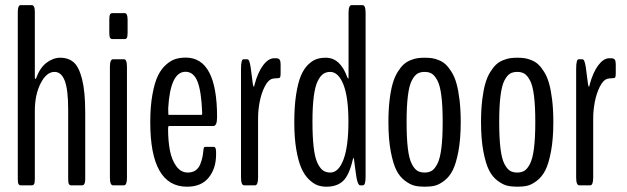

<svg xmlns="http://www.w3.org/2000/svg" viewBox="-20 -722 2443 748"><path d="M61 0Q55.2 0 52.2 -4.9Q49.3 -9.8 49.3 -24.4V-675.8Q49.3 -702.1 61 -702.1H103.5Q115.7 -702.1 115.7 -675.8V-420.4Q115.7 -414.6 117.7 -414.6Q119.1 -414.6 120.6 -417Q135.7 -458.5 161.6 -477.8Q187.5 -497.1 214.4 -497.1Q246.6 -497.1 267.1 -479.2Q287.6 -461.4 299.8 -413.3Q312 -365.2 312 -284.2V-24.4Q312 0 299.8 0H257.3Q251.5 0 248.5 -4.9Q245.6 -9.8 245.6 -24.4V-295.9Q245.6 -372.1 232.4 -407Q219.2 -441.9 192.4 -441.9Q161.1 -441.9 138.4 -397.5Q115.7 -353 115.7 -290.5V-24.4Q115.7 -9.8 112.8 -4.9Q109.9 0 104 0Z M417.5 -569.8Q411.6 -569.8 408.7 -575Q405.8 -580.1 405.8 -594.7V-645.5Q405.8 -660.2 408.7 -665.5Q411.6 -670.9 417.5 -670.9H465.8Q477.1 -670.9 477.1 -645.5V-594.7Q477.1 -580.1 474.4 -575Q471.7 -569.8 465.8 -569.8ZM420.4 0Q408.2 0 408.2 -29.8V-461.9Q408.2 -491.2 420.4 -491.2H462.9Q474.6 -491.2 474.6 -461.9V-29.8Q474.6 0 462.9 0Z M636.7 -274.4H766.6Q767.6 -274.4 767.6 -283.2Q764.6 -365.7 749.5 -404.1Q734.4 -442.4 702.6 -442.4Q643.6 -442.4 635.3 -300.8Q635.3 -274.4 636.7 -274.4ZM821.8 -120.1Q821.8 -65.9 793.2 -30.3Q764.6 5.4 708.5 5.4Q565.4 5.4 565.4 -246.1Q565.4 -308.1 574 -354.7Q582.5 -401.4 595.7 -428Q608.9 -454.6 627.9 -470.9Q647 -487.3 664.8 -492.4Q682.6 -497.6 703.6 -497.6Q825.7 -497.6 825.7 -266.1Q825.7 -231 811 -231H638.2Q634.8 -231 634.8 -220.7Q634.8 -172.4 642.1 -135.3Q649.4 -98.1 667.2 -74Q685.1 -49.8 711.4 -49.8Q729.5 -49.8 741.9 -58.3Q754.4 -66.9 760.5 -83Q766.6 -99.1 768.8 -110.6Q771 -122.1 772.9 -140.1Q773.9 -149.9 779.3 -149.9H812.5Q821.8 -149.9 821.8 -129.9Z M931.2 0Q918.9 0 918.9 -31.2V-453.6Q918.9 -491.2 928.7 -491.2H942.4Q947.8 -491.2 950.7 -484.4Q953.6 -477.5 956.5 -460L965.3 -392.6Q967.3 -384.3 968.8 -384.3Q970.7 -384.3 971.7 -392.6Q984.9 -440.9 1005.1 -467.8Q1025.4 -494.6 1047.4 -495.1H1055.2Q1065.4 -495.1 1069.3 -489.7Q1073.2 -484.4 1073.2 -471.7V-436.5Q1073.2 -424.8 1071.3 -421.1Q1069.3 -417.5 1063.5 -417.5Q1045.4 -416.5 1042.5 -415.5Q1024.9 -411.6 1011.5 -385Q998 -358.4 991.7 -325.4Q985.4 -292.5 985.4 -261.7V-31.2Q985.4 0 973.6 0Z M1337.4 -248.5Q1337.4 -343.3 1317.9 -392.6Q1298.3 -441.9 1266.1 -441.9Q1250.5 -441.9 1239 -433.8Q1227.5 -425.8 1217.5 -405.5Q1207.5 -385.3 1202.4 -345.9Q1197.3 -306.6 1197.3 -248.5Q1197.3 -189.5 1201.9 -149.4Q1206.5 -109.4 1216.3 -88.1Q1226.1 -66.9 1238 -58.3Q1250 -49.8 1266.6 -49.8Q1299.3 -49.8 1318.4 -101.1Q1337.4 -152.3 1337.4 -248.5ZM1251.5 5.4Q1232.9 5.4 1216.8 -0.5Q1200.7 -6.3 1183.3 -23.2Q1166 -40 1154.1 -66.9Q1142.1 -93.8 1134.3 -139.4Q1126.5 -185.1 1126.5 -245.1Q1126.5 -306.6 1133.5 -352.8Q1140.6 -398.9 1151.9 -426Q1163.1 -453.1 1179.7 -469.5Q1196.3 -485.8 1212.6 -491.5Q1229 -497.1 1249.5 -497.1Q1305.7 -497.1 1333 -420.9Q1333.5 -419.9 1336.4 -415.5Q1337.9 -415.5 1337.9 -421.9V-671.9Q1337.9 -702.1 1350.1 -702.1H1392.1Q1404.3 -702.1 1404.3 -671.9V-32.7Q1404.3 0 1393.6 0H1382.8Q1375 0 1369.1 -28.3Q1361.8 -77.1 1359.4 -99.6Q1358.4 -106.4 1357.4 -107.4Q1355.5 -105 1354.5 -100.6Q1340.3 -39.1 1316.4 -16.8Q1292.5 5.4 1251.5 5.4Z M1493.2 -246.6Q1493.2 -294.4 1497.8 -332.8Q1502.4 -371.1 1510 -397Q1517.6 -422.9 1529.3 -441.7Q1541 -460.4 1552.5 -470.9Q1564 -481.4 1579.3 -487.5Q1594.7 -493.7 1606.9 -495.4Q1619.1 -497.1 1634.8 -497.1Q1649.9 -497.1 1662.4 -495.4Q1674.8 -493.7 1689.9 -487.5Q1705.1 -481.4 1716.3 -470.9Q1727.5 -460.4 1739.3 -441.7Q1751 -422.9 1758.3 -397Q1765.6 -371.1 1770.3 -332.8Q1774.9 -294.4 1774.9 -246.6Q1774.9 -180.7 1765.9 -132.6Q1756.8 -84.5 1743.7 -58.6Q1730.5 -32.7 1710.4 -17.6Q1690.4 -2.4 1673.6 1.5Q1656.7 5.4 1634.8 5.4Q1612.8 5.4 1595.7 1.5Q1578.6 -2.4 1558.1 -17.6Q1537.6 -32.7 1524.4 -58.6Q1511.2 -84.5 1502.2 -132.6Q1493.2 -180.7 1493.2 -246.6ZM1634.3 -49.8Q1650.9 -49.8 1662.4 -56.9Q1673.8 -64 1684.1 -84Q1694.3 -104 1699.5 -144.5Q1704.6 -185.1 1704.6 -246.6Q1704.6 -308.6 1699.5 -349.1Q1694.3 -389.6 1683.8 -408.9Q1673.3 -428.2 1662.1 -435.1Q1650.9 -441.9 1634.3 -441.9Q1617.7 -441.9 1606.2 -435.1Q1594.7 -428.2 1584.5 -408.7Q1574.2 -389.2 1569.1 -348.9Q1564 -308.6 1564 -246.6Q1564 -185.1 1568.8 -144.5Q1573.7 -104 1584 -84Q1594.2 -64 1605.7 -56.9Q1617.2 -49.8 1634.3 -49.8Z M1854 -246.6Q1854 -294.4 1858.6 -332.8Q1863.3 -371.1 1870.8 -397Q1878.4 -422.9 1890.1 -441.7Q1901.9 -460.4 1913.3 -470.9Q1924.8 -481.4 1940.2 -487.5Q1955.6 -493.7 1967.8 -495.4Q1980 -497.1 1995.6 -497.1Q2010.7 -497.1 2023.2 -495.4Q2035.6 -493.7 2050.8 -487.5Q2065.9 -481.4 2077.1 -470.9Q2088.4 -460.4 2100.1 -441.7Q2111.8 -422.9 2119.1 -397Q2126.5 -371.1 2131.1 -332.8Q2135.7 -294.4 2135.7 -246.6Q2135.7 -180.7 2126.7 -132.6Q2117.7 -84.5 2104.5 -58.6Q2091.3 -32.7 2071.3 -17.6Q2051.3 -2.4 2034.4 1.5Q2017.6 5.4 1995.6 5.4Q1973.6 5.4 1956.5 1.5Q1939.5 -2.4 1918.9 -17.6Q1898.4 -32.7 1885.3 -58.6Q1872.1 -84.5 1863 -132.6Q1854 -180.7 1854 -246.6ZM1995.1 -49.8Q2011.7 -49.8 2023.2 -56.9Q2034.7 -64 2044.9 -84Q2055.2 -104 2060.3 -144.5Q2065.4 -185.1 2065.4 -246.6Q2065.4 -308.6 2060.3 -349.1Q2055.2 -389.6 2044.7 -408.9Q2034.2 -428.2 2022.9 -435.1Q2011.7 -441.9 1995.1 -441.9Q1978.5 -441.9 1967 -435.1Q1955.6 -428.2 1945.3 -408.7Q1935.1 -389.2 1929.9 -348.9Q1924.8 -308.6 1924.8 -246.6Q1924.8 -185.1 1929.7 -144.5Q1934.6 -104 1944.8 -84Q1955.1 -64 1966.6 -56.9Q1978 -49.8 1995.1 -49.8Z M2236.8 0Q2224.6 0 2224.6 -31.2V-453.6Q2224.6 -491.2 2234.4 -491.2H2248Q2253.4 -491.2 2256.3 -484.4Q2259.3 -477.5 2262.2 -460L2271 -392.6Q2272.9 -384.3 2274.4 -384.3Q2276.4 -384.3 2277.3 -392.6Q2290.5 -440.9 2310.8 -467.8Q2331.1 -494.6 2353 -495.1H2360.8Q2371.1 -495.1 2375 -489.7Q2378.9 -484.4 2378.9 -471.7V-436.5Q2378.9 -424.8 2377 -421.1Q2375 -417.5 2369.1 -417.5Q2351.1 -416.5 2348.1 -415.5Q2330.6 -411.6 2317.1 -385Q2303.7 -358.4 2297.4 -325.4Q2291 -292.5 2291 -261.7V-31.2Q2291 0 2279.3 0Z"/></svg>

Font: BenchNine
Style: Regular
Weight: 400
Designer: Vernon Adams
Foundry: Vernon Adams
Version: Version 1 ; ttfautohint (v0.92.18-e454-dirty) -l 8 -r 50 -G 